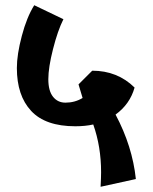

<svg xmlns="http://www.w3.org/2000/svg" viewBox="-20 -693 589 739"><path d="M369.1 -29.8Q369.1 -128.9 338.9 -213.9Q308.1 -207 270 -207Q154.8 -207 99.9 -266.1Q44.9 -325.2 44.9 -431.2Q44.9 -482.9 64 -554.9Q83 -627 111.8 -672.9L224.1 -619.1Q202.1 -575.2 184.1 -504.2Q166 -433.1 166 -388.2Q166 -343.3 184.1 -320.6Q202.1 -297.9 231.9 -297.9Q268.1 -297.9 297.9 -315.9Q293.9 -328.1 282.2 -368.2L335 -420.9Q432.1 -420.9 498 -356Q480 -292 424.8 -252Q489.7 -129.9 502.9 -3.9L367.2 25.9Q369.1 -11.7 369.1 -29.8Z"/></svg>

Font: Sura
Style: Bold
Weight: 700
Designer: Carolina Giovagnoli
Foundry: Huerta Tipografica
Version: Version 1.002;PS 001.002;hotconv 1.0.70;makeotf.lib2.5.58329